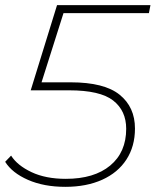

<svg xmlns="http://www.w3.org/2000/svg" viewBox="-22 -720 603 744"><path d="M231 4Q148 4 86.5 -23Q25 -50 -2 -93L21 -117Q45 -79 100 -53Q155 -27 233 -27Q343 -27 405 -78.5Q467 -130 467 -221Q467 -291 416.5 -330.5Q366 -370 246 -370H97L199 -700H561L555 -669H224L139 -401H252Q382 -401 441.5 -353Q501 -305 501 -222Q501 -153 468 -102Q435 -51 374 -23.5Q313 4 231 4Z"/></svg>

Font: Montserrat ExtraLight
Style: Italic
Weight: 200
Italic angle: -11.3°
Designer: Julieta Ulanovsky
Foundry: Julieta Ulanovsky
Version: Version 9.000; ttfautohint (v1.8.4.7-5d5b)